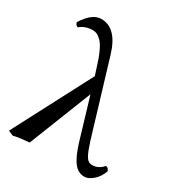

<svg xmlns="http://www.w3.org/2000/svg" viewBox="-169 -812 874 938"><g transform="rotate(30 268.0 -343.0)"><path d="M528.8 -68.8Q517.1 -34.2 491.5 -11.5Q465.8 11.2 442.9 11.2Q406.7 11.2 382.1 -21.5Q357.4 -54.2 335.9 -126L268.1 -353L128.9 0Q71.3 4.4 40 12.2L12.2 0L242.2 -439.9L230 -478Q215.3 -527.3 200.2 -559.8Q185.1 -592.3 170.7 -606.4Q156.2 -620.6 145.5 -625.2Q134.8 -629.9 122.1 -629.9Q80.1 -629.9 50.8 -605Q36.6 -608.9 34.2 -625Q80.1 -698.2 130.9 -698.2Q218.3 -698.2 256.8 -568.8L363.8 -213.9Q384.3 -144 396 -113.3Q407.7 -82.5 418.9 -69.8Q430.2 -57.1 446.8 -57.1Q483.9 -57.1 508.8 -87.9Q523.4 -85.4 528.8 -68.8Z"/></g></svg>

Font: Common Serif Medium
Style: Regular
Weight: 500
Designer: Philipp H. Poll, Khaled Hosny
Foundry: Stefan Peev, Context Ltd.
Version: Version 1.026